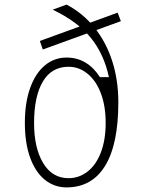

<svg xmlns="http://www.w3.org/2000/svg" viewBox="-20 -802 640 834"><path d="M88 -268Q88 -356 111 -420Q134 -484 175 -518Q216 -552 269 -552Q315 -552 351.5 -530Q388 -508 414 -467H453Q432 -566 375.5 -636.5Q319 -707 209 -760L269 -782Q340 -745 390.5 -682Q441 -619 467.5 -536.5Q494 -454 494 -358Q494 -175 436.5 -81.5Q379 12 269 12Q216 12 175 -21Q134 -54 111 -117Q88 -180 88 -268ZM439 -268Q439 -342 418 -397Q397 -452 360 -482Q323 -512 278 -512Q204 -512 166 -447.5Q128 -383 128 -268Q128 -159 167.5 -93.5Q207 -28 278 -28Q323 -28 360 -56.5Q397 -85 418 -139.5Q439 -194 439 -268ZM491 -747 505 -710 166 -587 153 -624Z"/></svg>

Font: Fliege Mono Thin
Style: Regular
Weight: 100
Version: Version 0.020;Glyphs 3.3 (3306)